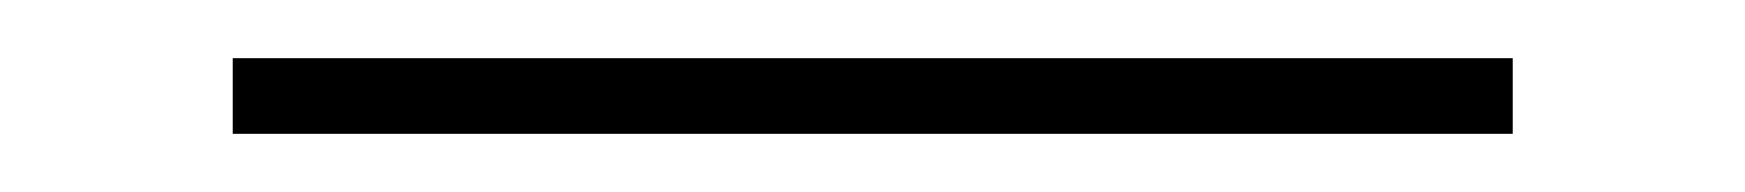

<svg xmlns="http://www.w3.org/2000/svg" viewBox="-20 -333 600 66"><path d="M60 -287V-313H500V-287Z"/></svg>

Font: Kalnia SemiExpanded Light
Style: Regular
Weight: 300
Width: 6
Designer: Frida Medrano
Foundry: Frida Medrano
Version: Version 1.105